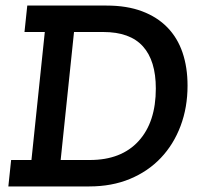

<svg xmlns="http://www.w3.org/2000/svg" viewBox="-20 -670 718 690"><path d="M363 -650Q436 -650 490.5 -629.5Q545 -609 581.5 -571.5Q618 -534 636 -481Q654 -428 654 -362Q654 -284 629 -217.5Q604 -151 558 -102.5Q512 -54 447 -27Q382 0 301 0H10L20 -95H93L141 -555H68L78 -650ZM303 -95Q416 -95 478 -163Q540 -231 540 -352Q540 -452 493.5 -503.5Q447 -555 351 -555H246L198 -95Z"/></svg>

Font: Zilla Slab SemiBold
Style: Regular
Weight: 600
Designer: Typotheque.com
Foundry: Typotheque type foundry
Version: Version 1.0; 2017